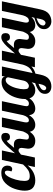

<svg xmlns="http://www.w3.org/2000/svg" viewBox="1023 -1585 799 2911"><g transform="rotate(-90 1422.5 -129.5)"><path d="M-13 -153Q-13 -222 14.5 -305Q42 -388 102.5 -448.5Q163 -509 256 -509Q316 -509 341.5 -483Q367 -457 367 -417Q367 -382 352 -363Q337 -344 314 -344Q297 -344 279 -356Q291 -389 291 -415Q291 -434 284 -445Q277 -456 263 -456Q233 -456 203 -407Q173 -358 154 -288Q135 -218 135 -162Q135 -113 152 -95.5Q169 -78 207 -78Q261 -78 299.5 -103Q338 -128 384 -179H418Q307 6 143 6Q69 6 28 -32.5Q-13 -71 -13 -153Z M624 -105Q624 -119 631 -161Q636 -186 636 -200Q636 -248 598 -248Q585 -248 573.5 -240.5Q562 -233 534 -211L490 0H346L453 -500H597L554 -302Q622 -382 662 -424Q702 -466 735.5 -487.5Q769 -509 801 -509Q863 -509 863 -443Q863 -413 846.5 -395.5Q830 -378 800 -378Q772 -378 758 -393.5Q744 -409 745 -429Q726 -417 711 -402Q696 -387 678 -363Q657 -335 637 -315Q657 -319 679 -319Q731 -319 752.5 -296Q774 -273 774 -226Q774 -212 768 -180Q762 -146 762 -128Q762 -91 802 -91Q830 -91 846.5 -110Q863 -129 885 -179H927Q864 6 745 6Q685 6 654.5 -23.5Q624 -53 624 -105Z M877 -114Q877 -139 885 -179L953 -500H1097L1025 -160Q1022 -145 1022 -132Q1022 -91 1052 -91Q1080 -91 1100 -114.5Q1120 -138 1132 -179L1200 -500H1344L1272 -160Q1268 -145 1268 -128Q1268 -108 1277.5 -99.5Q1287 -91 1309 -91Q1337 -91 1357.5 -115Q1378 -139 1390 -179H1432Q1395 -71 1340.5 -32.5Q1286 6 1231 6Q1188 6 1162.5 -18Q1137 -42 1132 -89Q1098 -34 1060.5 -14Q1023 6 984 6Q936 6 906.5 -24Q877 -54 877 -114Z M1455 153Q1455 96 1501 61.5Q1547 27 1618 4L1630 -49Q1579 6 1510 6Q1453 6 1415 -33Q1377 -72 1377 -155Q1377 -229 1406.5 -310.5Q1436 -392 1494.5 -448.5Q1553 -505 1634 -505Q1675 -505 1695 -491Q1715 -477 1715 -454V-448L1726 -500H1870L1771 -36Q1819 -52 1848 -84Q1877 -116 1897 -179H1939Q1912 -90 1866 -48.5Q1820 -7 1762 8L1747 80Q1727 177 1678 213.5Q1629 250 1567 250Q1519 250 1487 225Q1455 200 1455 153ZM1655 -169 1706 -406Q1706 -418 1696 -430.5Q1686 -443 1665 -443Q1625 -443 1593 -396.5Q1561 -350 1543 -284.5Q1525 -219 1525 -169Q1525 -119 1539.5 -105Q1554 -91 1575 -91Q1598 -91 1622 -112Q1646 -133 1655 -169ZM1602 83 1608 54Q1510 90 1510 139Q1510 152 1519 162Q1528 172 1544 172Q1561 172 1577 149Q1593 126 1602 83Z M2137 -105Q2137 -119 2144 -161Q2149 -186 2149 -200Q2149 -248 2111 -248Q2098 -248 2086.5 -240.5Q2075 -233 2047 -211L2003 0H1859L1966 -500H2110L2067 -302Q2135 -382 2175 -424Q2215 -466 2248.5 -487.5Q2282 -509 2314 -509Q2376 -509 2376 -443Q2376 -413 2359.5 -395.5Q2343 -378 2313 -378Q2285 -378 2271 -393.5Q2257 -409 2258 -429Q2239 -417 2224 -402Q2209 -387 2191 -363Q2170 -335 2150 -315Q2170 -319 2192 -319Q2244 -319 2265.5 -296Q2287 -273 2287 -226Q2287 -212 2281 -180Q2275 -146 2275 -128Q2275 -91 2315 -91Q2343 -91 2359.5 -110Q2376 -129 2398 -179H2440Q2377 6 2258 6Q2198 6 2167.5 -23.5Q2137 -53 2137 -105Z M2436 142Q2436 98 2458 70Q2480 42 2515 26Q2550 10 2609 -8L2619 -52Q2568 6 2497 6Q2449 6 2419.5 -24Q2390 -54 2390 -114Q2390 -139 2398 -179L2466 -500H2610L2538 -160Q2535 -148 2535 -135Q2535 -91 2565 -91Q2593 -91 2613 -114.5Q2633 -138 2645 -179L2713 -500H2858L2736 80Q2716 176 2665.5 213Q2615 250 2554 250Q2507 250 2471.5 219.5Q2436 189 2436 142ZM2590 83 2602 24Q2549 42 2520 66Q2491 90 2491 128Q2491 140 2503 150.5Q2515 161 2531 161Q2549 161 2565 142.5Q2581 124 2590 83Z"/></g></svg>

Font: Lobster
Style: Regular
Weight: 400
Designer: Impallari Type
Foundry: Impallari Type
Version: Version 2.100